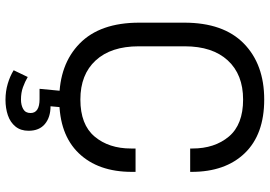

<svg xmlns="http://www.w3.org/2000/svg" viewBox="-158 -596 959 682"><g transform="rotate(90 321.0 -254.5)"><path d="M333 14Q208 14 134 -58.5Q60 -131 60 -270V-430Q60 -569 134 -641.5Q208 -714 333 -714Q457 -714 523.5 -645Q590 -576 590 -456V-451H507V-459Q507 -538 464.5 -588.5Q422 -639 333 -639Q244 -639 194 -584.5Q144 -530 144 -432V-268Q144 -170 194 -115.5Q244 -61 333 -61Q422 -61 464.5 -111.5Q507 -162 507 -241V-257H590V-244Q590 -124 523.5 -55Q457 14 333 14ZM334 205Q304 205 277 197Q250 189 229 176L253 126Q270 136 289.5 143Q309 150 333 150Q353 150 367 142Q381 134 381 116Q381 100 368.5 92Q356 84 332 84H295L305 -21H363L357 45Q396 45 420 65Q444 85 444 123Q444 151 429 169.5Q414 188 389 196.5Q364 205 334 205Z"/></g></svg>

Font: Space Grotesk
Style: Regular
Weight: 400
Designer: Florian Karsten
Foundry: Florian Karsten
Version: Version 2.000